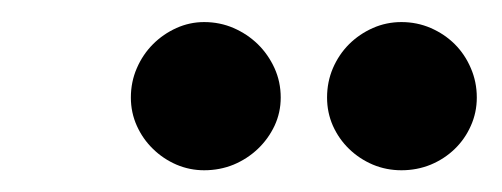

<svg xmlns="http://www.w3.org/2000/svg" viewBox="-20 -708 455 174"><path d="M234.4 -619.6Q234.4 -606 228.8 -594Q223.1 -582 213.6 -573Q204.1 -564 191.7 -558.8Q179.2 -553.7 165 -553.7Q151.9 -553.7 139.9 -558.8Q127.9 -564 118.7 -573Q109.4 -582 104 -594Q98.6 -606 98.6 -619.6Q98.6 -633.8 104 -646.2Q109.4 -658.7 118.7 -668Q127.9 -677.2 139.9 -682.6Q151.9 -688 165 -688Q179.2 -688 191.7 -682.6Q204.1 -677.2 213.6 -668Q223.1 -658.7 228.8 -646.2Q234.4 -633.8 234.4 -619.6ZM412.1 -619.6Q412.1 -606 406.7 -594Q401.4 -582 392.1 -573Q382.8 -564 370.4 -558.8Q357.9 -553.7 343.8 -553.7Q330.1 -553.7 317.9 -558.8Q305.7 -564 296.4 -573Q287.1 -582 281.7 -594Q276.4 -606 276.4 -619.6Q276.4 -633.8 281.7 -646.2Q287.1 -658.7 296.4 -668Q305.7 -677.2 317.9 -682.6Q330.1 -688 343.8 -688Q357.9 -688 370.4 -682.6Q382.8 -677.2 392.1 -668Q401.4 -658.7 406.7 -646.2Q412.1 -633.8 412.1 -619.6Z"/></svg>

Font: Carlito
Style: Bold Italic
Weight: 700
Italic angle: -7°
Designer: Lukasz Dziedzic
Foundry: tyPoland Lukasz Dziedzic
Version: Version 1.104